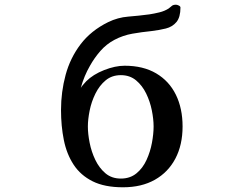

<svg xmlns="http://www.w3.org/2000/svg" viewBox="-20 -790 1040 815"><path d="M632 -253Q632 -222 625 -184Q618 -146 602 -111Q586 -76 559 -54Q532 -32 493 -32Q454 -32 427.5 -54.5Q401 -77 384.5 -111.5Q368 -146 360.5 -184Q353 -222 353 -253Q353 -283 360.5 -320.5Q368 -358 385 -392.5Q402 -427 428.5 -449Q455 -471 493 -471Q531 -471 557.5 -449Q584 -427 600.5 -393Q617 -359 624.5 -321.5Q632 -284 632 -253ZM755 -253Q755 -330 726.5 -388Q698 -446 643 -478.5Q588 -511 509 -511Q469 -511 422 -492.5Q375 -474 346 -445Q340 -438 334 -431.5Q328 -425 323 -417Q337 -468 362 -511Q381 -545 406.5 -574Q432 -603 466 -621Q502 -640 542 -647Q582 -654 622 -658Q656 -662 684 -669Q712 -676 729 -696.5Q746 -717 746 -758Q746 -763 739 -766.5Q732 -770 727 -770Q715 -770 709.5 -765Q704 -760 696 -754Q679 -743 656.5 -737.5Q634 -732 614 -729Q569 -723 524.5 -719.5Q480 -716 439 -696Q366 -660 322 -602Q278 -544 258.5 -472Q239 -400 239 -323Q239 -255 251 -195.5Q263 -136 292.5 -91Q322 -46 373 -20.5Q424 5 502 5Q581 5 637.5 -27Q694 -59 724.5 -117Q755 -175 755 -253Z"/></svg>

Font: UoqMunThenKhung
Style: Regular
Weight: 400
Designer: Font-Kai, 金井和夫, 宇文滿月
Foundry: Kazuo Kanai, Moonlit Owen
Version: Version 1.197